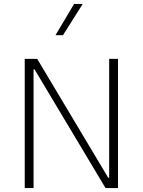

<svg xmlns="http://www.w3.org/2000/svg" viewBox="-20 -958 727 978"><path d="M262.7 -778.8H300.8L401.4 -938H357.4ZM536.1 -52.7H531.2L169.4 -658.2H106V0H150.9V-605H155.8L517.6 0H581.1V-658.2H536.1Z"/></svg>

Font: Estedad ExtraLight
Style: Regular
Weight: 200
Designer: Amin Abedi
Version: Version 7.3